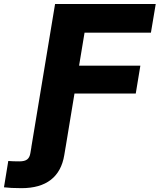

<svg xmlns="http://www.w3.org/2000/svg" viewBox="-152 -748 811 976"><path d="M-131.8 204.1 -109.9 70.3Q-99.6 71.3 -84.5 71.8Q-69.3 72.3 -53.7 72.3Q-26.4 72.3 -13.7 62.3Q-1 52.2 2.4 30.3L17.6 -59.1H191.4L174.8 40Q161.1 123.5 106.4 166Q51.8 208.5 -43 208.5Q-70.3 208.5 -93.3 207.3Q-116.2 206.1 -131.8 204.1ZM7.3 0 127.9 -727.5H639.6L615.2 -582H277.8L250 -414.1H561.5L538.1 -272.5H226.6L181.6 0Z"/></svg>

Font: Inter 24pt ExtraBold
Style: Italic
Weight: 800
Italic angle: -9.3988°
Designer: Rasmus Andersson
Foundry: rsms
Version: Version 4.001;git-66647c0bb